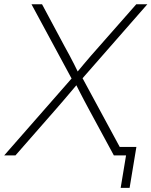

<svg xmlns="http://www.w3.org/2000/svg" viewBox="-47 -748 729 924"><path d="M-26.9 0 312 -386.7 306.2 -354 104.5 -727.5H155.3L264.6 -523.4Q276.9 -502 287.8 -481Q298.8 -460 309.8 -438.7Q320.8 -417.5 331.1 -395.5H319.8Q337.9 -417.5 355.7 -438.7Q373.5 -460 391.8 -481Q410.2 -502 429.2 -523.4L608.9 -727.5H662.1L335.9 -355L341.3 -388.2L551.3 0H501L379.9 -223.6Q368.7 -244.6 357.9 -264.9Q347.2 -285.2 336.7 -305.7Q326.2 -326.2 315.9 -346.7H328.1Q310.5 -326.2 293.5 -305.7Q276.4 -285.2 258.8 -264.9Q241.2 -244.6 223.1 -223.6L27.3 0ZM533.7 156.2 559.6 0H512.2L519 -41H609.4L576.7 156.2Z"/></svg>

Font: Inter 28pt ExtraLight
Style: Italic
Weight: 250
Italic angle: -9.3988°
Designer: Rasmus Andersson
Foundry: rsms
Version: Version 4.001;git-66647c0bb